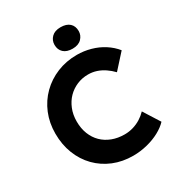

<svg xmlns="http://www.w3.org/2000/svg" viewBox="-211 -1049 1112 1197"><g transform="rotate(-30 344.5 -450.5)"><path d="M45 -352Q45 -429 72 -494.5Q99 -560 148 -608.5Q197 -657 263 -684Q329 -711 406 -711Q456 -711 504.5 -697.5Q553 -684 593.5 -658Q634 -632 663 -596L569 -492Q546 -516 520 -533.5Q494 -551 465.5 -560.5Q437 -570 405 -570Q362 -570 324.5 -554Q287 -538 259 -509.5Q231 -481 214.5 -440.5Q198 -400 198 -351Q198 -301 214 -260.5Q230 -220 259 -191.5Q288 -163 328.5 -147.5Q369 -132 418 -132Q450 -132 480 -141Q510 -150 535.5 -166Q561 -182 581 -203L655 -86Q630 -59 589.5 -37Q549 -15 499 -2.5Q449 10 398 10Q321 10 256.5 -16.5Q192 -43 144.5 -91.5Q97 -140 71 -206.5Q45 -273 45 -352ZM317 -834Q317 -866 339.5 -888.5Q362 -911 404 -911Q446 -911 468.5 -890.5Q491 -870 491 -834Q491 -803 468.5 -780Q446 -757 404 -757Q362 -757 339.5 -778Q317 -799 317 -834Z"/></g></svg>

Font: Mach SemiBold
Style: Regular
Weight: 600
Version: Version 1.002